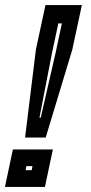

<svg xmlns="http://www.w3.org/2000/svg" viewBox="-56 -734 356 754"><path d="M42.5 -194 85 -539.5 122.5 -714H265.5L228 -539.5L123.5 -194ZM99 -272H104L162 -525L187 -642H173L148 -525ZM-36.5 0 -5.5 -147H151.5L120.5 0ZM44.5 -65.5H68.5L71.5 -81.5H47.5Z"/></svg>

Font: Tourney Expanded Regular
Style: Bold Italic
Weight: 700
Width: 7
Italic angle: -12°
Designer: Tyler Finck
Foundry: Etcetera Type Co
Version: Version 1.010; ttfautohint (v1.8.3)